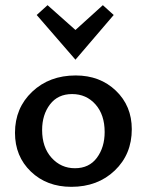

<svg xmlns="http://www.w3.org/2000/svg" viewBox="-20 -717 569 743"><path d="M272 -486 122 -659 164 -697 272 -601 378 -697 420 -659ZM256 6Q161 6 99.5 -53Q38 -112 38 -203Q38 -299 104.5 -362Q171 -425 273 -425Q367 -425 428.5 -366Q490 -307 490 -217Q490 -120 424 -57Q358 6 256 6ZM270 -66Q325 -66 355 -106.5Q385 -147 385 -206Q385 -273 349.5 -313Q314 -353 259 -353Q204 -353 173.5 -313Q143 -273 143 -214Q143 -147 179.5 -106.5Q216 -66 270 -66Z"/></svg>

Font: EauTest Semibold
Style: Regular
Weight: 600
Designer: Christian Thalmann (Catharsis Fonts)
Version: Version 0.001;PS 000.001;hotconv 1.0.88;makeotf.lib2.5.64775